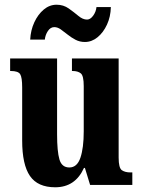

<svg xmlns="http://www.w3.org/2000/svg" viewBox="-20 -784 604 814"><path d="M214 10Q140 10 107 -38Q74 -86 74 -188V-413Q74 -456 65.5 -469.5Q57 -483 26 -483H23V-536H222V-215Q222 -142 232 -108Q242 -74 274 -74Q307 -74 321 -115.5Q335 -157 335 -227V-419Q335 -463 322.5 -473Q310 -483 288 -483H285V-536H483V-116Q483 -72 496.5 -62.5Q510 -53 533 -53H541V0H362L340 -72H336Q299 10 214 10ZM340 -606Q318 -606 300 -615.5Q282 -625 266.5 -637.5Q251 -650 237.5 -659.5Q224 -669 210 -669Q194 -669 183 -652.5Q172 -636 170 -616H108Q110 -656 125.5 -689.5Q141 -723 165.5 -743.5Q190 -764 220 -764Q249 -764 271.5 -748Q294 -732 312.5 -716.5Q331 -701 349 -701Q363 -701 375 -717.5Q387 -734 389 -754H450Q449 -713 433.5 -679.5Q418 -646 393.5 -626Q369 -606 340 -606Z"/></svg>

Font: Noto Serif ExtraCondensed ExtraBold
Style: Regular
Weight: 800
Width: 2
Designer: Monotype Design Team
Foundry: Monotype Imaging Inc.
Version: Version 2.013; ttfautohint (v1.8.4.7-5d5b)